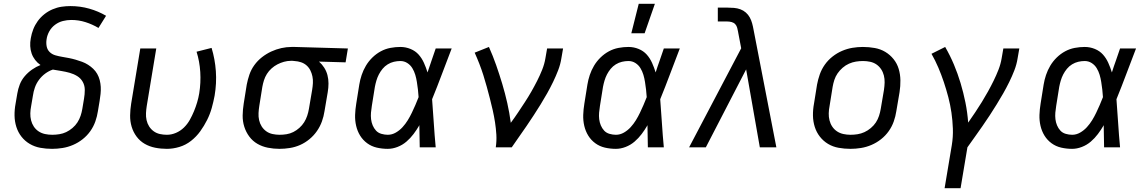

<svg xmlns="http://www.w3.org/2000/svg" viewBox="-20 -775 6040 1010"><path d="M254 8Q222 8 192 2.5Q162 -3 136.5 -18Q111 -33 93 -56Q75 -79 66 -107.5Q57 -136 56.5 -167Q56 -198 62 -230L71 -283Q75 -307 84 -330.5Q93 -354 110 -374Q127 -394 148.5 -409Q170 -424 193 -433Q177 -444 165 -459.5Q153 -475 146.5 -493.5Q140 -512 139 -532.5Q138 -553 142 -574Q146 -598 155 -621Q164 -644 178.5 -664Q193 -684 213 -700Q233 -716 256.5 -726Q280 -736 303.5 -739.5Q327 -743 350 -743Q402 -743 449.5 -729.5Q497 -716 538 -692L498 -628Q466 -647 430 -658.5Q394 -670 355 -670Q333 -670 311 -664.5Q289 -659 270 -645Q251 -631 239.5 -610.5Q228 -590 225 -568Q222 -549 225.5 -531Q229 -513 241.5 -501Q254 -489 271.5 -484Q289 -479 307 -476Q325 -473 343 -469.5Q361 -466 378 -461Q395 -456 411.5 -450Q428 -444 443 -434.5Q458 -425 470.5 -413Q483 -401 491.5 -386Q500 -371 504.5 -353.5Q509 -336 510 -318Q511 -300 509 -281Q507 -262 504 -244L495 -190Q491 -163 481.5 -136Q472 -109 455 -85Q438 -61 414.5 -42.5Q391 -24 364 -12.5Q337 -1 309 3.5Q281 8 254 8ZM255 -66Q273 -66 292 -69Q311 -72 328 -80Q345 -88 361 -101.5Q377 -115 387.5 -131.5Q398 -148 404 -166Q410 -184 413 -202L422 -256Q426 -279 426 -302Q426 -325 415.5 -344Q405 -363 386.5 -374.5Q368 -386 346.5 -392Q325 -398 303 -401.5Q281 -405 258 -409Q237 -402 218 -388Q199 -374 185 -355Q171 -336 163.5 -314.5Q156 -293 153 -271L144 -218Q140 -198 139.5 -179Q139 -160 143.5 -142Q148 -124 158 -109Q168 -94 183 -84Q198 -74 216.5 -70Q235 -66 255 -66Z M858 8Q826 8 796 2Q766 -4 741 -18.5Q716 -33 698.5 -56.5Q681 -80 672.5 -108.5Q664 -137 664.5 -168Q665 -199 670 -230L718 -520H802L752 -218Q749 -199 748 -180Q747 -161 751 -143Q755 -125 764.5 -110Q774 -95 788.5 -84.5Q803 -74 821 -70Q839 -66 858 -66Q882 -66 905.5 -76Q929 -86 947.5 -104Q966 -122 978.5 -144.5Q991 -167 1000.5 -190Q1010 -213 1017 -236.5Q1024 -260 1028 -284Q1037 -340 1033.5 -396Q1030 -452 1014 -503L1093 -523Q1111 -464 1115.5 -400.5Q1120 -337 1109 -272Q1103 -240 1094 -207.5Q1085 -175 1069.5 -144Q1054 -113 1033.5 -84.5Q1013 -56 985 -34Q957 -12 923.5 -2Q890 8 858 8Z M1450 8Q1419 8 1389 2Q1359 -4 1334 -18.5Q1309 -33 1291.5 -56.5Q1274 -80 1265 -108.5Q1256 -137 1256.5 -168Q1257 -199 1262 -230L1278 -330Q1283 -356 1292 -382.5Q1301 -409 1318 -432.5Q1335 -456 1358 -474Q1381 -492 1407 -504Q1433 -516 1460 -522Q1487 -528 1514 -528H1531L1810 -520L1798 -447L1658 -451Q1674 -437 1685.5 -419Q1697 -401 1702.5 -380Q1708 -359 1708 -336Q1708 -313 1704 -290L1687 -190Q1683 -163 1673.5 -136.5Q1664 -110 1647.5 -86Q1631 -62 1608 -43Q1585 -24 1559 -12.5Q1533 -1 1505 3.5Q1477 8 1450 8ZM1451 -66Q1469 -66 1487.5 -69Q1506 -72 1523 -80.5Q1540 -89 1555 -102.5Q1570 -116 1580 -132Q1590 -148 1596 -166Q1602 -184 1605 -202L1622 -302Q1625 -320 1626 -338Q1627 -356 1623.5 -373Q1620 -390 1612.5 -405Q1605 -420 1592.5 -431Q1580 -442 1563.5 -447.5Q1547 -453 1529 -454L1519 -455H1510Q1492 -455 1474 -450Q1456 -445 1439.5 -436.5Q1423 -428 1408.5 -415Q1394 -402 1384 -386Q1374 -370 1368.5 -352.5Q1363 -335 1360 -318L1344 -218Q1341 -199 1340 -180Q1339 -161 1343 -143Q1347 -125 1356.5 -110Q1366 -95 1380.5 -84.5Q1395 -74 1413.5 -70Q1432 -66 1451 -66Z M2020 8Q1990 8 1962 1.5Q1934 -5 1911.5 -21.5Q1889 -38 1874.5 -61.5Q1860 -85 1853.5 -113Q1847 -141 1848 -170.5Q1849 -200 1854 -230L1870 -330Q1874 -355 1882.5 -380.5Q1891 -406 1905 -429.5Q1919 -453 1939 -472.5Q1959 -492 1983 -505Q2007 -518 2033.5 -523Q2060 -528 2086 -528Q2114 -528 2139.5 -517.5Q2165 -507 2182 -488Q2199 -469 2210 -444.5Q2221 -420 2229 -394Q2239 -426 2250.5 -457.5Q2262 -489 2272 -520H2356Q2330 -453 2305 -386Q2280 -319 2253 -253Q2258 -190 2262 -126.5Q2266 -63 2272 0H2188Q2187 -28 2187 -56Q2187 -84 2186 -113L2187 -114Q2186 -115 2186 -115Q2186 -115 2186 -116Q2172 -92 2155.5 -70Q2139 -48 2118 -30Q2097 -12 2071 -2Q2045 8 2020 8ZM2020 -66Q2042 -66 2062 -77.5Q2082 -89 2097.5 -106Q2113 -123 2125 -142.5Q2137 -162 2146.5 -182Q2156 -202 2165 -222.5Q2174 -243 2182 -264Q2181 -284 2178.5 -304Q2176 -324 2173 -343.5Q2170 -363 2164.5 -381.5Q2159 -400 2149 -416.5Q2139 -433 2122.5 -443.5Q2106 -454 2086 -454Q2069 -454 2052 -450Q2035 -446 2019.5 -436.5Q2004 -427 1992.5 -413Q1981 -399 1973 -383.5Q1965 -368 1960 -351Q1955 -334 1952 -318L1936 -218Q1933 -200 1931.5 -182.5Q1930 -165 1932 -148Q1934 -131 1940.5 -115.5Q1947 -100 1958 -88Q1969 -76 1986 -71Q2003 -66 2020 -66Z M2588 0Q2593 -34 2591 -67Q2589 -100 2584 -132Q2579 -164 2572 -195Q2565 -226 2557 -257Q2549 -288 2540.5 -319Q2532 -350 2522.5 -380Q2513 -410 2501.5 -439.5Q2490 -469 2477 -498L2552 -528Q2573 -481 2590 -432.5Q2607 -384 2622 -334Q2637 -284 2648.5 -233Q2660 -182 2667 -129Q2687 -156 2705 -183Q2723 -210 2741 -237.5Q2759 -265 2775 -293Q2791 -321 2805.5 -349.5Q2820 -378 2832 -408Q2844 -438 2849 -468L2858 -520H2942L2933 -468Q2928 -436 2916 -405Q2904 -374 2889.5 -344Q2875 -314 2858.5 -284.5Q2842 -255 2824 -226Q2806 -197 2787.5 -168.5Q2769 -140 2749.5 -111.5Q2730 -83 2710.5 -55.5Q2691 -28 2672 0Z M3220 8Q3190 8 3162 1.5Q3134 -5 3111.5 -21.5Q3089 -38 3074.5 -61.5Q3060 -85 3053.5 -113Q3047 -141 3048 -170.5Q3049 -200 3054 -230L3070 -330Q3074 -355 3082.5 -380.5Q3091 -406 3105 -429.5Q3119 -453 3139 -472.5Q3159 -492 3183 -505Q3207 -518 3233.5 -523Q3260 -528 3286 -528Q3314 -528 3339.5 -517.5Q3365 -507 3382 -488Q3399 -469 3410 -444.5Q3421 -420 3429 -394Q3439 -426 3450.5 -457.5Q3462 -489 3472 -520H3556Q3530 -453 3505 -386Q3480 -319 3453 -253Q3458 -190 3462 -126.5Q3466 -63 3472 0H3388Q3387 -28 3387 -56Q3387 -84 3386 -113L3387 -114Q3386 -115 3386 -115Q3386 -115 3386 -116Q3372 -92 3355.5 -70Q3339 -48 3318 -30Q3297 -12 3271 -2Q3245 8 3220 8ZM3220 -66Q3242 -66 3262 -77.5Q3282 -89 3297.5 -106Q3313 -123 3325 -142.5Q3337 -162 3346.5 -182Q3356 -202 3365 -222.5Q3374 -243 3382 -264Q3381 -284 3378.5 -304Q3376 -324 3373 -343.5Q3370 -363 3364.5 -381.5Q3359 -400 3349 -416.5Q3339 -433 3322.5 -443.5Q3306 -454 3286 -454Q3269 -454 3252 -450Q3235 -446 3219.5 -436.5Q3204 -427 3192.5 -413Q3181 -399 3173 -383.5Q3165 -368 3160 -351Q3155 -334 3152 -318L3136 -218Q3133 -200 3131.5 -182.5Q3130 -165 3132 -148Q3134 -131 3140.5 -115.5Q3147 -100 3158 -88Q3169 -76 3186 -71Q3203 -66 3220 -66ZM3301 -600 3340 -755H3425L3371 -600Z M3605 0 3879 -521 3863 -605V-606Q3861 -617 3858 -628.5Q3855 -640 3847.5 -648Q3840 -656 3828.5 -659Q3817 -662 3805 -662H3756V-735H3805Q3823 -735 3841 -733.5Q3859 -732 3875 -726Q3891 -720 3903.5 -709Q3916 -698 3924 -683.5Q3932 -669 3936.5 -652.5Q3941 -636 3944 -619L4064 0H3977L3905 -410L3693 0Z M4454 8Q4422 8 4391.5 2.5Q4361 -3 4336 -18Q4311 -33 4293 -56Q4275 -79 4266 -107.5Q4257 -136 4256.5 -167Q4256 -198 4262 -230L4278 -330Q4283 -357 4292.5 -384Q4302 -411 4319 -435Q4336 -459 4359.5 -477.5Q4383 -496 4410 -507.5Q4437 -519 4464.5 -523.5Q4492 -528 4519 -528Q4551 -528 4581.5 -522.5Q4612 -517 4637 -502Q4662 -487 4680.5 -464Q4699 -441 4707.5 -412.5Q4716 -384 4716.5 -353Q4717 -322 4712 -290L4695 -190Q4691 -163 4681.5 -136Q4672 -109 4655 -85Q4638 -61 4614.5 -42.5Q4591 -24 4564 -12.5Q4537 -1 4509 3.5Q4481 8 4454 8ZM4454 -66Q4473 -66 4491.5 -69Q4510 -72 4527.5 -80Q4545 -88 4561 -101.5Q4577 -115 4587.5 -131Q4598 -147 4604 -165.5Q4610 -184 4613 -202L4630 -302Q4633 -322 4633.5 -341Q4634 -360 4629.5 -378Q4625 -396 4615 -411Q4605 -426 4590.5 -436Q4576 -446 4557.5 -450Q4539 -454 4520 -454Q4501 -454 4482.5 -451Q4464 -448 4446 -440Q4428 -432 4412.5 -418.5Q4397 -405 4386 -389Q4375 -373 4369 -354.5Q4363 -336 4360 -318L4344 -218Q4340 -198 4339.5 -179Q4339 -160 4343.5 -142Q4348 -124 4358 -109Q4368 -94 4383 -84Q4398 -74 4416.5 -70Q4435 -66 4454 -66Z M4949 215 4987 -12Q4994 -55 4992.5 -98Q4991 -141 4985 -182.5Q4979 -224 4968.5 -264Q4958 -304 4945 -343Q4932 -382 4916 -419.5Q4900 -457 4880 -492L4952 -528Q4978 -483 4998 -435.5Q5018 -388 5033 -338Q5048 -288 5058.5 -236Q5069 -184 5073 -130Q5092 -157 5110 -184Q5128 -211 5145 -238.5Q5162 -266 5177.5 -294Q5193 -322 5207 -350.5Q5221 -379 5232.5 -408.5Q5244 -438 5249 -468L5258 -520H5342L5333 -468Q5328 -436 5316 -405Q5304 -374 5289 -343.5Q5274 -313 5257.5 -284Q5241 -255 5223 -226Q5205 -197 5186.5 -168.5Q5168 -140 5148 -111.5Q5128 -83 5108.5 -55.5Q5089 -28 5069 0L5033 215Z M5620 8Q5590 8 5562 1.5Q5534 -5 5511.5 -21.5Q5489 -38 5474.5 -61.5Q5460 -85 5453.5 -113Q5447 -141 5448 -170.5Q5449 -200 5454 -230L5470 -330Q5474 -355 5482.5 -380.5Q5491 -406 5505 -429.5Q5519 -453 5539 -472.5Q5559 -492 5583 -505Q5607 -518 5633.5 -523Q5660 -528 5686 -528Q5714 -528 5739.5 -517.5Q5765 -507 5782 -488Q5799 -469 5810 -444.5Q5821 -420 5829 -394Q5839 -426 5850.5 -457.5Q5862 -489 5872 -520H5956Q5930 -453 5905 -386Q5880 -319 5853 -253Q5858 -190 5862 -126.5Q5866 -63 5872 0H5788Q5787 -28 5787 -56Q5787 -84 5786 -113L5787 -114Q5786 -115 5786 -115Q5786 -115 5786 -116Q5772 -92 5755.5 -70Q5739 -48 5718 -30Q5697 -12 5671 -2Q5645 8 5620 8ZM5620 -66Q5642 -66 5662 -77.5Q5682 -89 5697.5 -106Q5713 -123 5725 -142.5Q5737 -162 5746.5 -182Q5756 -202 5765 -222.5Q5774 -243 5782 -264Q5781 -284 5778.5 -304Q5776 -324 5773 -343.5Q5770 -363 5764.5 -381.5Q5759 -400 5749 -416.5Q5739 -433 5722.5 -443.5Q5706 -454 5686 -454Q5669 -454 5652 -450Q5635 -446 5619.5 -436.5Q5604 -427 5592.5 -413Q5581 -399 5573 -383.5Q5565 -368 5560 -351Q5555 -334 5552 -318L5536 -218Q5533 -200 5531.5 -182.5Q5530 -165 5532 -148Q5534 -131 5540.5 -115.5Q5547 -100 5558 -88Q5569 -76 5586 -71Q5603 -66 5620 -66Z"/></svg>

Font: Iosevka Aile Oblique
Style: Regular
Weight: 400
Italic angle: -9°
Designer: Belleve Invis
Foundry: Belleve Invis
Version: Version 31.1.0; ttfautohint (v1.8.4)